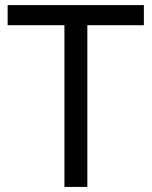

<svg xmlns="http://www.w3.org/2000/svg" viewBox="-20 -734 596 754"><path d="M323 0H233V-635H10V-714H545V-635H323Z"/></svg>

Font: Noto Sans Lydian
Style: Regular
Weight: 400
Designer: Monotype Design Team
Foundry: Monotype Imaging Inc.
Version: Version 2.002; ttfautohint (v1.8.4.7-5d5b)